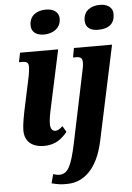

<svg xmlns="http://www.w3.org/2000/svg" viewBox="-64 -817 758 1104"><g transform="rotate(-5 314.5 -265.0)"><path d="M220 -628C269 -628 318 -654 318 -711C318 -753 282 -770 243 -770C195 -770 148 -747 148 -687C148 -646 180 -628 220 -628ZM532 -628C595 -628 629 -655 629 -711C629 -753 593 -770 555 -770C506 -770 460 -747 460 -687C460 -646 491 -628 532 -628ZM165 10C237 10 271 -26 300 -59L280 -94C263 -79 253 -71 237 -71C220 -71 209 -86 209 -112C209 -138 215 -170 224 -211L294 -536H74L63 -482H80C108 -482 118 -475 118 -452C118 -438 115 -411 108 -380L80 -249C63 -172 54 -120 54 -89C54 -27 94 10 165 10ZM287 239C366 236 453 180 489 8L605 -536H385L375 -482H391C419 -482 429 -474 429 -448C429 -431 426 -416 421 -394L337 8C309 141 287 183 238 183C227 183 210 179 203 176L189 228C225 237 245 241 287 239Z"/></g></svg>

Font: Noto Serif Condensed Extra
Style: Italic
Weight: 800
Width: 3
Italic angle: -12°
Designer: Monotype Design Team
Foundry: Monotype Imaging Inc.
Version: Version 1.901